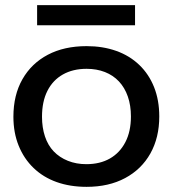

<svg xmlns="http://www.w3.org/2000/svg" viewBox="-20 -716 670 745"><path d="M316 9Q252 9 200 -9.5Q148 -28 110.5 -64Q73 -100 52.5 -150.5Q32 -201 32 -263Q32 -347 67 -408.5Q102 -470 165.5 -503.5Q229 -537 316 -537Q379 -537 431 -518.5Q483 -500 520.5 -464Q558 -428 578 -377.5Q598 -327 598 -264Q598 -182 563.5 -120.5Q529 -59 465.5 -25Q402 9 316 9ZM315 -79Q368 -79 406.5 -101Q445 -123 466.5 -164.5Q488 -206 488 -264Q488 -307 476 -341.5Q464 -376 441.5 -400Q419 -424 387 -436.5Q355 -449 316 -449Q263 -449 224 -427Q185 -405 164 -363.5Q143 -322 143 -263Q143 -221 154.5 -186.5Q166 -152 188.5 -128.5Q211 -105 243.5 -92Q276 -79 315 -79ZM124 -618V-696H504V-618Z"/></svg>

Font: Mona Sans SemiExpanded Medium
Style: Regular
Weight: 500
Width: 6
Designer: Deni Anggara
Foundry: GitHub
Version: Version 2.000